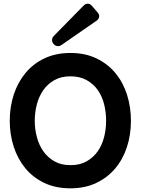

<svg xmlns="http://www.w3.org/2000/svg" viewBox="-20 -1007 766 1044"><path d="M271 -768Q263 -778 263 -789.5Q263 -801 272 -811L433 -975Q444 -987 457 -987Q470 -987 481 -974L510 -940Q521 -928 519 -915Q517 -902 503 -893L314 -762Q305 -756 296 -756Q282 -756 271 -768ZM363 17Q282 17 220.5 -12.5Q159 -42 117.5 -92.5Q76 -143 54.5 -209.5Q33 -276 33 -350Q33 -426 55 -493Q77 -560 119 -610.5Q161 -661 222.5 -690Q284 -719 363 -719Q444 -719 505.5 -689Q567 -659 608.5 -608.5Q650 -558 671 -491Q692 -424 692 -350Q692 -274 670 -207Q648 -140 606 -90.5Q564 -41 503 -12Q442 17 363 17ZM363 -109Q415 -109 451.5 -130Q488 -151 511.5 -184.5Q535 -218 546 -261.5Q557 -305 557 -350Q557 -397 546 -440.5Q535 -484 511.5 -517.5Q488 -551 451 -571.5Q414 -592 363 -592Q312 -592 275 -571Q238 -550 214.5 -515.5Q191 -481 180 -438Q169 -395 169 -350Q169 -305 180.5 -261.5Q192 -218 216 -184Q240 -150 276.5 -129.5Q313 -109 363 -109Z"/></svg>

Font: Higure Gothic Black
Style: Regular
Weight: 900
Designer: Yoshimichi Ohira
Foundry: Positype
Version: Version 1.000